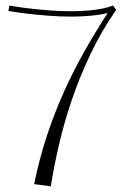

<svg xmlns="http://www.w3.org/2000/svg" viewBox="-20 -658 432 681"><path d="M160.2 2.9 101.1 -4.9Q119.1 -93.3 145 -172.4Q170.9 -251.5 203.6 -325.2Q236.3 -398.9 275.9 -469.5Q315.4 -540 361.8 -611.8Q333.5 -605 300 -602.1Q266.6 -599.1 232.9 -599.1Q191.4 -599.1 151.6 -602.3Q111.8 -605.5 80.3 -609.1Q48.8 -612.8 29.5 -616Q10.3 -619.1 9.8 -619.1L13.2 -638.2Q13.7 -638.2 33 -635Q52.2 -631.8 83 -628.2Q113.8 -624.5 152.6 -621.3Q191.4 -618.2 231.9 -618.2Q273.4 -618.2 312 -622.6Q350.6 -627 380.9 -638.2L392.1 -623Q339.4 -547.4 300.3 -464.8Q261.2 -382.3 233.6 -300.3Q206.1 -218.3 188.2 -140.4Q170.4 -62.5 160.2 2.9Z"/></svg>

Font: Clicker Script
Style: Regular
Weight: 400
Designer: Astigmatic (AOETI)
Foundry: Astigmatic (AOETI)
Version: Version 1.000